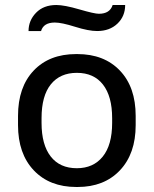

<svg xmlns="http://www.w3.org/2000/svg" viewBox="-20 -737 614 767"><path d="M480 -717Q480 -672 449 -642.5Q418 -613 368 -613Q334 -613 280 -630Q226 -647 199 -647Q154 -647 144 -613H94Q94 -655 124 -686Q154 -717 205 -717Q237 -717 297 -699.5Q357 -682 375 -682Q419 -682 430 -717ZM285 10Q178 10 115 -56.5Q52 -123 52 -237V-274Q52 -389 114.5 -455Q177 -521 284 -521H289Q396 -521 459 -455Q522 -389 522 -274V-237Q522 -123 459 -56.5Q396 10 290 10ZM287 -65Q353 -65 390.5 -111.5Q428 -158 428 -246V-265Q428 -352 391.5 -399Q355 -446 287 -446Q220 -446 183 -400Q146 -354 146 -265V-246Q146 -159 182.5 -112Q219 -65 287 -65Z"/></svg>

Font: Chivo
Style: Regular
Weight: 400
Designer: Hector Gatti
Foundry: Omnibus-Type
Version: Version 1.007;PS 001.007;hotconv 1.0.88;makeotf.lib2.5.64775